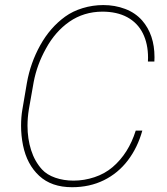

<svg xmlns="http://www.w3.org/2000/svg" viewBox="-20 -741 668 770"><path d="M550.8 -217.3Q531.7 -148.9 492.7 -97.7Q453.6 -46.4 396.7 -18.3Q339.8 9.8 269 9.8Q186.5 9.8 137.2 -35.9Q87.9 -81.5 72.3 -158.2Q64.5 -196.8 64.5 -236.8Q64.5 -272 69.8 -302.2L87.9 -408.7Q102.1 -488.8 141.4 -559.6Q180.7 -630.4 241.2 -674.3Q271.5 -696.3 311.8 -708.5Q352.1 -720.7 394.5 -720.7Q440.9 -720.7 481.7 -705.3Q522.5 -689.9 549.8 -659.2Q599.6 -602.1 599.6 -511.7Q599.6 -500 599.1 -494.1H573.2Q573.7 -499 573.7 -509.3Q573.7 -565.9 552.7 -607.7Q531.7 -649.4 490.5 -671.9Q449.2 -694.3 390.1 -694.3Q315.9 -693.8 258.5 -654.1Q201.2 -614.3 164.1 -545.9Q128.4 -481.9 115.2 -412.6L95.7 -302.2Q90.3 -268.6 90.3 -236.8Q90.3 -184.6 104.7 -139.2Q119.1 -93.8 148.4 -61.5Q168 -40 201.7 -28.3Q235.4 -16.6 274.9 -16.6Q317.4 -16.6 358.6 -30.3Q399.9 -43.9 431.6 -70.8Q495.6 -125.5 524.4 -217.3Z"/></svg>

Font: Mardoto Thin
Style: Italic
Weight: 250
Italic angle: -12°
Designer: Christian Robertson, Vahan Hovhannisyan
Foundry: Google
Version: Version 1.000